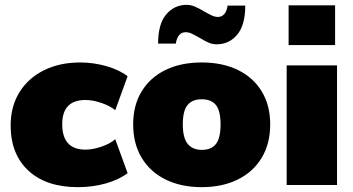

<svg xmlns="http://www.w3.org/2000/svg" viewBox="-20 -764 1457 793"><path d="M24 -246Q24 -324 60 -382.5Q96 -441 161 -473.5Q226 -506 311 -506Q367 -506 420.5 -490.5Q474 -475 507 -449L456 -309Q434 -327 398.5 -339Q363 -351 333 -351Q237 -351 237 -251Q237 -146 333 -146Q363 -146 398.5 -158Q434 -170 456 -189L507 -49Q472 -22 417.5 -6.5Q363 9 302 9Q171 9 97.5 -59Q24 -127 24 -246Z M530 -250Q530 -329 565 -386.5Q600 -444 663.5 -475Q727 -506 813 -506Q899 -506 962.5 -475Q1026 -444 1061 -386.5Q1096 -329 1096 -250Q1096 -171 1061 -112.5Q1026 -54 962 -22.5Q898 9 813 9Q728 9 664 -22.5Q600 -54 565 -112.5Q530 -171 530 -250ZM891 -250Q891 -306 872 -330Q853 -354 813 -354Q774 -354 754.5 -330Q735 -306 735 -250Q735 -195 755 -170Q775 -145 814 -145Q853 -145 872 -169.5Q891 -194 891 -250ZM751 -744Q768 -744 784.5 -737Q801 -730 823 -717Q842 -706 855 -700Q868 -694 880 -694Q896 -694 906.5 -706Q917 -718 920 -741H993Q993 -660 959.5 -620.5Q926 -581 875 -581Q858 -581 842.5 -587.5Q827 -594 804 -608Q785 -619 772 -625Q759 -631 747 -631Q714 -631 706 -584H633Q633 -665 666.5 -704.5Q700 -744 751 -744Z M1164 -494H1372V0H1164ZM1364 -742V-578H1172V-742Z"/></svg>

Font: Nunito Sans Heavy
Style: Regular
Weight: 400
Designer: Vernon Adams
Foundry: Vernon Adams
Version: Version 2.500